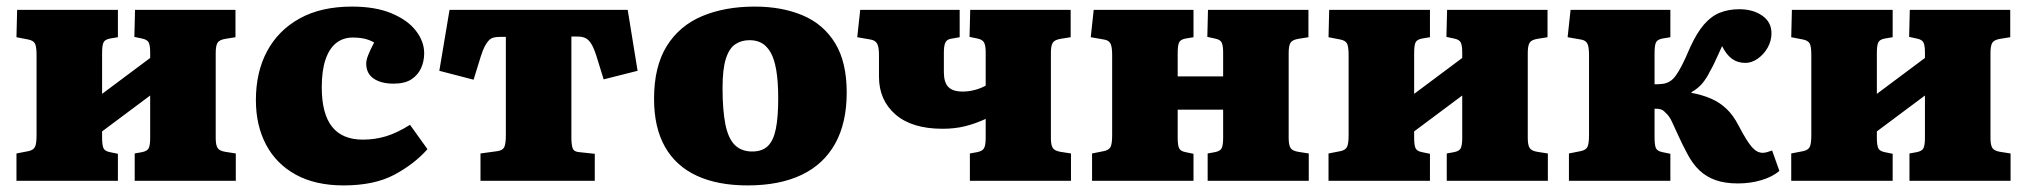

<svg xmlns="http://www.w3.org/2000/svg" viewBox="-20 -549 6155 583"><path d="M30 0V-83L66 -90Q81 -93 86 -102.5Q91 -112 91 -138V-382Q91 -408 86 -417Q81 -426 66 -429L30 -436L32 -519H338V-436L314 -432Q298 -429 294 -419.5Q290 -410 290 -388V-264L436 -373V-390Q436 -411 431.5 -420Q427 -429 411 -432L388 -437L390 -519H695V-436L664 -431Q646 -428 640.5 -419Q635 -410 635 -388V-130Q635 -109 640.5 -100Q646 -91 664 -88L696 -83V0H389V-83L411 -87Q427 -90 431.5 -99Q436 -108 436 -130V-259L290 -150V-131Q290 -109 294 -99.5Q298 -90 314 -87L338 -82V0Z M1023 14Q938 14 878.5 -18.5Q819 -51 788 -109.5Q757 -168 757 -245Q757 -330 791 -393.5Q825 -457 890 -493Q955 -529 1049 -529Q1120 -529 1169 -508.5Q1218 -488 1243 -455.5Q1268 -423 1268 -387Q1268 -363 1258.5 -342Q1249 -321 1229 -308Q1209 -295 1175 -295Q1137 -295 1114.5 -310.5Q1092 -326 1092 -356Q1092 -366 1097.5 -380.5Q1103 -395 1116 -420Q1102 -428 1086.5 -431.5Q1071 -435 1051 -435Q1022 -435 1001 -418.5Q980 -402 968.5 -368.5Q957 -335 957 -284Q957 -204 988 -164.5Q1019 -125 1082 -125Q1118 -125 1151.5 -135Q1185 -145 1225 -170L1278 -96Q1237 -50 1176.5 -18Q1116 14 1023 14Z M1439 0V-83L1490 -90Q1506 -92 1511 -102Q1516 -112 1516 -138V-437H1498Q1487 -437 1479 -435Q1471 -433 1464.5 -426.5Q1458 -420 1452 -408.5Q1446 -397 1440 -378L1418 -307L1314 -334L1345 -519H1886L1916 -334L1813 -308L1791 -379Q1783 -404 1775 -416.5Q1767 -429 1757.5 -433.5Q1748 -438 1733 -438H1715V-131Q1715 -109 1719 -98.5Q1723 -88 1739 -87L1786 -82V0Z M2250 14Q2159 14 2095.5 -15.5Q2032 -45 1999 -103.5Q1966 -162 1966 -249Q1966 -347 2004.5 -409Q2043 -471 2112 -500Q2181 -529 2272 -529Q2354 -529 2417 -502.5Q2480 -476 2515.5 -418.5Q2551 -361 2551 -268Q2551 -176 2516 -113Q2481 -50 2414 -18Q2347 14 2250 14ZM2264 -89Q2295 -89 2312 -106Q2329 -123 2336 -158.5Q2343 -194 2343 -250Q2343 -302 2337 -336.5Q2331 -371 2319.5 -390.5Q2308 -410 2292.5 -418.5Q2277 -427 2256 -427Q2231 -427 2212.5 -414.5Q2194 -402 2184 -370.5Q2174 -339 2174 -282Q2174 -215 2182.5 -172Q2191 -129 2211 -109Q2231 -89 2264 -89Z M2925 0V-83L2947 -87Q2963 -90 2968 -99Q2973 -108 2973 -130V-188Q2943 -174 2911.5 -166Q2880 -158 2842 -158Q2749 -158 2699 -201.5Q2649 -245 2649 -316V-382Q2649 -407 2643 -417Q2637 -427 2623 -429L2583 -436L2592 -519H2894V-436L2866 -431Q2855 -429 2850.5 -419.5Q2846 -410 2846 -388V-330Q2846 -299 2859.5 -285Q2873 -271 2903 -271Q2922 -271 2940.5 -276Q2959 -281 2973 -289V-390Q2973 -411 2968 -420Q2963 -429 2948 -432L2924 -437L2926 -519H3231V-436L3200 -431Q3182 -428 3176.5 -419Q3171 -410 3171 -388V-130Q3171 -109 3176.5 -100Q3182 -91 3200 -88L3232 -83V0Z M3296 0V-83L3331 -90Q3347 -93 3352 -102.5Q3357 -112 3357 -138V-382Q3357 -408 3351.5 -417.5Q3346 -427 3332 -429L3292 -436L3301 -519H3604V-436L3580 -432Q3564 -429 3560 -419.5Q3556 -410 3556 -388V-317H3694V-390Q3694 -411 3689.5 -420Q3685 -429 3669 -432L3646 -437L3648 -519H3953V-436L3922 -431Q3904 -428 3898.5 -419Q3893 -410 3893 -388V-130Q3893 -109 3898.5 -100Q3904 -91 3922 -88L3954 -83V0H3647V-83L3669 -87Q3685 -90 3689.5 -99Q3694 -108 3694 -130V-216H3556V-131Q3556 -109 3560 -99.5Q3564 -90 3580 -87L3604 -82V0Z M4014 0V-83L4050 -90Q4065 -93 4070 -102.5Q4075 -112 4075 -138V-382Q4075 -408 4070 -417Q4065 -426 4050 -429L4014 -436L4016 -519H4322V-436L4298 -432Q4282 -429 4278 -419.5Q4274 -410 4274 -388V-264L4420 -373V-390Q4420 -411 4415.5 -420Q4411 -429 4395 -432L4372 -437L4374 -519H4679V-436L4648 -431Q4630 -428 4624.5 -419Q4619 -410 4619 -388V-130Q4619 -109 4624.5 -100Q4630 -91 4648 -88L4680 -83V0H4373V-83L4395 -87Q4411 -90 4415.5 -99Q4420 -108 4420 -130V-259L4274 -150V-131Q4274 -109 4278 -99.5Q4282 -90 4298 -87L4322 -82V0Z M5257 8Q5218 8 5189.5 -2Q5161 -12 5140 -32Q5119 -52 5103 -83Q5088 -111 5077 -135.5Q5066 -160 5057 -179Q5048 -198 5038 -206Q5030 -215 5023 -217Q5016 -219 5004 -219V-131Q5004 -109 5008 -99.5Q5012 -90 5028 -87L5052 -82V0H4744V-83L4779 -90Q4795 -93 4800 -102.5Q4805 -112 4805 -138V-382Q4805 -408 4799.5 -417.5Q4794 -427 4780 -429L4740 -436L4749 -519H5052V-436L5028 -432Q5012 -429 5008 -419.5Q5004 -410 5004 -388V-293Q5018 -293 5029.5 -294.5Q5041 -296 5052 -303Q5060 -308 5068.5 -319.5Q5077 -331 5087.5 -351.5Q5098 -372 5112 -405Q5132 -449 5154 -474.5Q5176 -500 5202.5 -510.5Q5229 -521 5261 -521Q5303 -521 5331 -501.5Q5359 -482 5359 -448Q5359 -425 5347.5 -404.5Q5336 -384 5317.5 -371Q5299 -358 5280 -358Q5256 -358 5239 -370.5Q5222 -383 5209 -409Q5203 -396 5197 -382.5Q5191 -369 5185 -356.5Q5179 -344 5172 -332Q5163 -313 5150 -297Q5137 -281 5116 -269V-267Q5149 -261 5175.5 -249.5Q5202 -238 5222.5 -218.5Q5243 -199 5259 -168Q5284 -120 5299.5 -102.5Q5315 -85 5332 -85Q5339 -85 5345.5 -87Q5352 -89 5361 -92L5383 -30Q5362 -12 5328.5 -2Q5295 8 5257 8Z M5419 0V-83L5455 -90Q5470 -93 5475 -102.5Q5480 -112 5480 -138V-382Q5480 -408 5475 -417Q5470 -426 5455 -429L5419 -436L5421 -519H5727V-436L5703 -432Q5687 -429 5683 -419.5Q5679 -410 5679 -388V-264L5825 -373V-390Q5825 -411 5820.5 -420Q5816 -429 5800 -432L5777 -437L5779 -519H6084V-436L6053 -431Q6035 -428 6029.5 -419Q6024 -410 6024 -388V-130Q6024 -109 6029.5 -100Q6035 -91 6053 -88L6085 -83V0H5778V-83L5800 -87Q5816 -90 5820.5 -99Q5825 -108 5825 -130V-259L5679 -150V-131Q5679 -109 5683 -99.5Q5687 -90 5703 -87L5727 -82V0Z"/></svg>

Font: Literata ExtraBold
Style: Regular
Weight: 800
Designer: Latin by Veronika Burian and Jose Scaglione. Greek by Irene Vlachou. Cyrillic by Vera Evstafieva.
Foundry: TypeTogether
Version: Version 3.103;gftools[0.9.29]